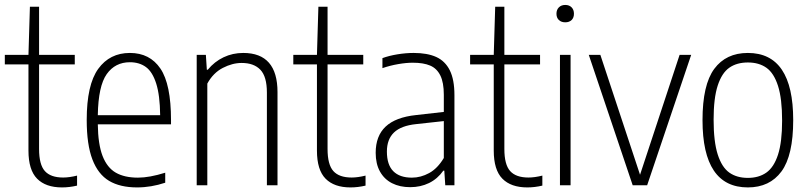

<svg xmlns="http://www.w3.org/2000/svg" viewBox="-20 -768 3351 796"><path d="M299.5 -40V1.5Q268 9 237 9Q169.5 9 133.8 -27.2Q98 -63.5 98 -143.5V-501H0V-540.5H98L104 -740H142V-540.5H290V-501H142V-150.5Q142 -85.5 166 -58.8Q190 -32 242 -32Q267.5 -32 299.5 -40Z M689 -252.5H385.5Q386.5 -170 405.2 -121.5Q424 -73 460 -52.2Q496 -31.5 552 -31.5Q599.5 -31.5 665 -52V-10.5Q606.5 9 548.5 9Q478 9 432.2 -18.2Q386.5 -45.5 363 -107.2Q339.5 -169 339.5 -270.5Q339.5 -416.5 387.2 -482.5Q435 -548.5 518.5 -548.5Q601 -548.5 645 -483.8Q689 -419 689 -270ZM385.5 -290.5H644Q643 -373.5 627.5 -422Q612 -470.5 584.8 -490.2Q557.5 -510 518.5 -510Q457.5 -510 422.5 -460.8Q387.5 -411.5 385.5 -290.5Z M795.5 -540.5H833.5L837.5 -479H841.5Q869 -512.5 906.8 -530.5Q944.5 -548.5 988.5 -548.5Q1130.5 -548.5 1130.5 -386V0H1086.5V-384Q1086.5 -450.5 1059.5 -478.8Q1032.5 -507 982 -507Q943.5 -507 903.8 -486.5Q864 -466 839.5 -421.5V0H795.5Z M1495.5 -40V1.5Q1464 9 1433 9Q1365.5 9 1329.8 -27.2Q1294 -63.5 1294 -143.5V-501H1196V-540.5H1294L1300 -740H1338V-540.5H1486V-501H1338V-150.5Q1338 -85.5 1362 -58.8Q1386 -32 1438 -32Q1463.5 -32 1495.5 -40Z M1864 -373.5V0H1826L1822 -60.5H1818Q1794 -26.5 1758.8 -9.2Q1723.5 8 1680.5 8Q1637.5 8 1605.2 -8.5Q1573 -25 1555.2 -57Q1537.5 -89 1537.5 -134.5Q1537.5 -204.5 1578.8 -243.2Q1620 -282 1705 -291L1820 -304V-375Q1820 -426 1805.5 -455.2Q1791 -484.5 1763.2 -496.2Q1735.5 -508 1691.5 -508Q1664 -508 1630.8 -502.2Q1597.5 -496.5 1565.5 -485.5V-527Q1592.5 -537 1627.8 -542.8Q1663 -548.5 1695 -548.5Q1751.5 -548.5 1788.5 -531.8Q1825.5 -515 1844.8 -476.5Q1864 -438 1864 -373.5ZM1820 -113V-266L1705.5 -253.5Q1643 -247 1613.5 -218.8Q1584 -190.5 1584 -139.5Q1584 -85 1610.5 -58.2Q1637 -31.5 1687.5 -31.5Q1724.5 -31.5 1759.2 -50.5Q1794 -69.5 1820 -113Z M2228.5 -40V1.5Q2197 9 2166 9Q2098.5 9 2062.8 -27.2Q2027 -63.5 2027 -143.5V-501H1929V-540.5H2027L2033 -740H2071V-540.5H2219V-501H2071V-150.5Q2071 -85.5 2095 -58.8Q2119 -32 2171 -32Q2196.5 -32 2228.5 -40Z M2301.5 0V-540.5H2345.5V0ZM2287 -711Q2287 -727.5 2297 -737.5Q2307 -747.5 2323.5 -747.5Q2340 -747.5 2349.8 -737.5Q2359.5 -727.5 2359.5 -711Q2359.5 -694.5 2349.8 -685Q2340 -675.5 2323.5 -675.5Q2307 -675.5 2297 -685Q2287 -694.5 2287 -711Z M2797.5 -540.5H2845.5L2663 0H2603L2421 -540.5H2469L2633.5 -43.5Z M2892.5 -270Q2892.5 -416.5 2941.2 -482.5Q2990 -548.5 3080.5 -548.5Q3268.5 -548.5 3268.5 -270Q3268.5 -123.5 3219.8 -57.2Q3171 9 3080.5 9Q2892.5 9 2892.5 -270ZM3222.5 -268Q3222.5 -359 3205.5 -412Q3188.5 -465 3157.5 -487Q3126.5 -509 3080.5 -509Q3034.5 -509 3003.5 -487.2Q2972.5 -465.5 2955.5 -413.2Q2938.5 -361 2938.5 -272Q2938.5 -181 2955.5 -127.8Q2972.5 -74.5 3003.5 -52.5Q3034.5 -30.5 3080.5 -30.5Q3126 -30.5 3157.2 -52.5Q3188.5 -74.5 3205.5 -126.8Q3222.5 -179 3222.5 -268Z"/></svg>

Font: Encode Sans Condensed ExLight
Style: Regular
Weight: 275
Width: 3
Designer: Multiple Designers
Foundry: Impallari Type
Version: Version 2.000